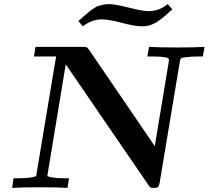

<svg xmlns="http://www.w3.org/2000/svg" viewBox="-20 -914 1015 934"><path d="M39.1 0 45.9 -46.9H71.8Q130.9 -46.9 155.8 -57.1L252.9 -639.2H145L152.8 -686H379.9Q396 -686 400.9 -684.1Q405.8 -682.1 413.1 -671.9L732.9 -203.1L800.8 -612.8L801.8 -625Q801.8 -639.2 723.1 -639.2H696.8L705.1 -686Q746.1 -683.1 839.8 -683.1Q936 -683.1 975.1 -686L966.8 -639.2H940.9Q914.1 -639.2 889.2 -636.2Q867.2 -634.3 862.1 -631.1Q856.9 -627.9 855 -615.2L756.8 -25.9Q753.9 -8.8 748.5 -4.4Q743.2 0 728 0Q715.8 0 712.4 -2Q709 -3.9 701.2 -15.1L299.8 -601.1L210 -57.1Q234.9 -47.4 290 -46.9H315.9L308.1 0Q270 -2.9 173.8 -2.9Q80.1 -2.9 39.1 0ZM361.8 -811V-812Q368.7 -817.9 387.9 -835Q407.2 -852.1 412.6 -856.4Q418 -860.8 433.1 -871.3Q448.2 -881.8 457 -884.5Q465.8 -887.2 480 -890.6Q494.1 -894 509.8 -894Q539.6 -894 606.2 -877Q672.9 -859.9 703.1 -859.9Q753.9 -859.9 795.9 -894L817.9 -869.1V-868.2Q811 -862.3 795.4 -848.1Q779.8 -834 773.9 -829.6Q768.1 -825.2 755.6 -815.7Q743.2 -806.2 735.6 -802.5Q728 -798.8 716.6 -793.9Q705.1 -789.1 693.6 -787.6Q682.1 -786.1 668.9 -786.1Q635.7 -786.1 572.3 -803Q508.8 -819.8 476.1 -819.8Q427.2 -819.8 382.8 -786.1Z"/></svg>

Font: CMU Serif Extra
Style: BoldSlanted
Weight: 700
Italic angle: -9.46001°
Version: Version 0.7.0